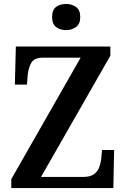

<svg xmlns="http://www.w3.org/2000/svg" viewBox="-20 -949 636 969"><path d="M37 0V-45L387 -658H197Q154 -658 139 -633.5Q124 -609 120 -572L116 -522H55L60 -714H537V-668L187 -56H400Q434 -56 453 -69Q472 -82 480 -103Q488 -124 491 -148L495 -192H556L552 0ZM314 -797Q283 -797 263 -812.5Q243 -828 243 -863Q243 -899 263 -914Q283 -929 314 -929Q342 -929 363.5 -914Q385 -899 385 -863Q385 -828 363.5 -812.5Q342 -797 314 -797Z"/></svg>

Font: Noto Serif Bengali SemiCondensed SemiBold
Style: Regular
Weight: 600
Width: 4
Designer: Juan Bruce, Universal Thirst, Indian Type Foundry and the Monotype Design Team.
Foundry: Monotype Imaging Inc.
Version: Version 2.003; ttfautohint (v1.8.4.7-5d5b)